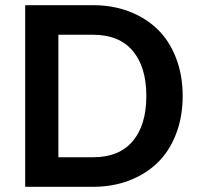

<svg xmlns="http://www.w3.org/2000/svg" viewBox="-20 -720 760 740"><path d="M339 0H77V-700H339Q414 -700 477.2 -676Q540.5 -652 586.5 -607.8Q632.5 -563.5 658.2 -497.2Q684 -431 684 -350Q684 -269 658.2 -202.8Q632.5 -136.5 586.5 -92.2Q540.5 -48 477.2 -24Q414 0 339 0ZM205 -586V-114H339Q439.5 -114 491.8 -176.2Q544 -238.5 544 -350Q544 -461.5 491.8 -523.8Q439.5 -586 339 -586Z"/></svg>

Font: Cabin
Style: Bold
Weight: 700
Designer: Pablo Impallari
Foundry: Pablo Impallari. http://www.impallari.com Igino Marini. http://www.ikern.com
Version: Version 3.001;hotconv 1.0.109;makeotfexe 2.5.65596